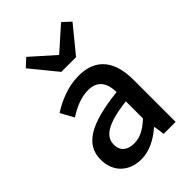

<svg xmlns="http://www.w3.org/2000/svg" viewBox="-247 -950 1069 1069"><g transform="rotate(-45 287.5 -415.5)"><path d="M217 13C283 13 342 -20 392 -63H396L405 0H499V-331C499 -477 436 -564 299 -564C211 -564 134 -528 77 -492L120 -414C167 -444 221 -470 279 -470C360 -470 383 -414 384 -350C155 -325 55 -264 55 -146C55 -49 122 13 217 13ZM252 -78C203 -78 166 -100 166 -154C166 -216 221 -258 384 -277V-142C339 -101 300 -78 252 -78ZM246 -647H362L488 -801L441 -844L306 -724H302L167 -844L120 -801Z"/></g></svg>

Font: Source Han Sans JP Medium
Style: Regular
Weight: 500
Designer: Ryoko NISHIZUKA 西塚涼子 (kana, bopomofo & ideographs); Paul D. Hunt (Latin, Greek & Cyrillic); Sandoll Communications 산돌커뮤니
Foundry: Adobe
Version: Version 2.002;hotconv 1.0.116;makeotfexe 2.5.65601